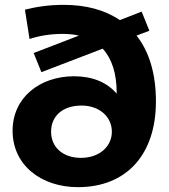

<svg xmlns="http://www.w3.org/2000/svg" viewBox="-20 -761 697 793"><path d="M544 -614 597 -634 565 -713 475 -678C413 -720 335 -741 243 -741C182 -741 130 -733 83 -721L102 -600C141 -613 189 -621 237 -621C262 -621 285 -619 306 -614L119 -542L151 -463L404 -560C442 -519 462 -458 462 -376V-374C422 -421 362 -446 286 -446C144 -446 32 -358 32 -221C32 -79 150 12 302 12C501 12 624 -121 624 -342C624 -457 596 -548 544 -614ZM314 -109C242 -109 191 -151 191 -217C191 -283 240 -325 317 -325C389 -325 442 -280 442 -217C442 -157 392 -109 314 -109Z"/></svg>

Font: AWKNG-Font
Style: Bold
Weight: 700
Designer: Awakening Church
Foundry: Awakening Church
Version: Version 1.700;PS 001.700;hotconv 1.0.88;makeotf.lib2.5.64775